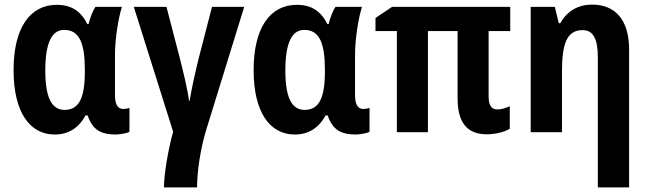

<svg xmlns="http://www.w3.org/2000/svg" viewBox="-20 -575 2816 835"><path d="M218 10C282 10 325 -23 352 -73H361C382 -12 417 10 483 10C500 10 535 4 543 -2V-106C537 -103 525 -101 516 -101C494 -101 480 -118 480 -162V-331C480 -411 495 -495 510 -545H395C382 -526 372 -497 365 -470H360C332 -526 291 -554 227 -554C111 -554 39 -455 39 -270C39 -89 108 10 218 10ZM261 -97C203 -97 177 -154 177 -269C177 -383 203 -445 259 -445C325 -445 349 -388 349 -271V-264C349 -150 324 -97 261 -97Z M1042 -545H902L843 -317C827 -251 811 -179 805 -137H802C796 -185 777 -263 762 -322L704 -545H562L733 -2C712 71 693 184 693 240H837C837 168 853 66 878 -14Z M1262 10C1326 10 1369 -23 1396 -73H1405C1426 -12 1461 10 1527 10C1544 10 1579 4 1587 -2V-106C1581 -103 1569 -101 1560 -101C1538 -101 1524 -118 1524 -162V-331C1524 -411 1539 -495 1554 -545H1439C1426 -526 1416 -497 1409 -470H1404C1376 -526 1335 -554 1271 -554C1155 -554 1083 -455 1083 -270C1083 -89 1152 10 1262 10ZM1305 -97C1247 -97 1221 -154 1221 -269C1221 -383 1247 -445 1303 -445C1369 -445 1393 -388 1393 -271V-264C1393 -150 1368 -97 1305 -97Z M2142 -99C2120 -99 2105 -115 2105 -153V-440H2199V-545H1685L1613 -497V-440H1706V0H1841V-440H1970V-148C1970 -41 2012 9 2097 9C2135 9 2174 -1 2197 -15V-113C2181 -105 2160 -99 2142 -99Z M2555 -555C2496 -555 2446 -528 2417 -474H2410L2393 -545H2288V0H2424V-263C2424 -387 2446 -444 2514 -444C2561 -444 2580 -404 2580 -325V240H2716V-359C2716 -492 2653 -555 2555 -555Z"/></svg>

Font: Noto Sans Display SemiCondensed
Style: Bold
Weight: 700
Width: 4
Designer: Monotype Design Team
Foundry: Monotype Imaging Inc.
Version: Version 1.900